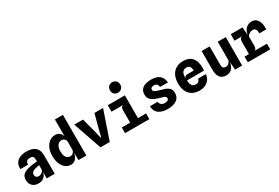

<svg xmlns="http://www.w3.org/2000/svg" viewBox="81 -2011 4638 3192"><g transform="rotate(-30 2400.0 -415.0)"><path d="M224.5 6Q149.5 6 107 -36.5Q64.5 -79 64.5 -151Q64.5 -213.5 101.8 -249.8Q139 -286 226.5 -305Q245.5 -309 267.5 -312.8Q289.5 -316.5 317.2 -319.8Q345 -323 380 -326V-354Q380 -398.5 364 -417.2Q348 -436 305.5 -436Q264.5 -436 244 -415.8Q223.5 -395.5 226 -352H79Q73.5 -415 98.8 -460.8Q124 -506.5 177.2 -531.2Q230.5 -556 309 -556Q420.5 -556 477 -505.2Q533.5 -454.5 533.5 -357V0H379L380 -127.5Q373.5 -84 352.5 -54.2Q331.5 -24.5 299 -9.2Q266.5 6 224.5 6ZM283.5 -97Q305 -97 326 -106.8Q347 -116.5 361.8 -132.5Q376.5 -148.5 380 -168V-254Q367.5 -251.5 354 -249Q340.5 -246.5 329 -244.2Q317.5 -242 310 -240Q267 -229.5 244.2 -211Q221.5 -192.5 221.5 -159.5Q221.5 -129.5 239.5 -113.2Q257.5 -97 283.5 -97Z M846 6.5Q788.5 6.5 743.2 -27.8Q698 -62 672 -124.8Q646 -187.5 646 -273Q646 -360.5 674.2 -424Q702.5 -487.5 750.8 -521.8Q799 -556 858.5 -556Q895.5 -556 922.5 -542Q949.5 -528 967 -501.5Q984.5 -475 992 -438L1009.5 -392L987 -362.5Q982 -382.5 971.2 -397Q960.5 -411.5 945 -419.8Q929.5 -428 909 -428Q862 -428 831 -388.8Q800 -349.5 800 -273.5Q800 -223 813 -189Q826 -155 850 -138Q874 -121 906.5 -121Q926 -121 943 -131Q960 -141 971.8 -157.5Q983.5 -174 987 -193L992.5 -171L987 -134Q975.5 -90 957 -58.5Q938.5 -27 911.2 -10.2Q884 6.5 846 6.5ZM988.5 0 987 -174V-780.5H1140.5V0Z M1411.5 0 1223.5 -545.5H1390.5L1467 -257.5L1494.5 -140.5H1505.5L1533 -257L1610.5 -545.5H1776.5L1589 0Z M2044 -15V-339.5Q2044 -386.5 2057.5 -401.8Q2071 -417 2098.5 -421.5L2044 -460.5V-487.5L2195 -545.5L2194 -15ZM1883.5 0V-109H2350V0ZM1866.5 -421.5V-545.5H2195L2172.5 -421.5ZM2120 -640Q2079 -640 2050.2 -667Q2021.5 -694 2021.5 -740Q2021.5 -786.5 2050.5 -813.8Q2079.5 -841 2120 -841Q2161 -841 2189.8 -814.2Q2218.5 -787.5 2218.5 -740Q2218.5 -694 2189.2 -667Q2160 -640 2120 -640Z M2701.5 8.5Q2647.5 8.5 2604.2 -3Q2561 -14.5 2530.2 -37.8Q2499.5 -61 2482.2 -96.8Q2465 -132.5 2463 -180.5H2613Q2617.5 -141.5 2644.2 -122Q2671 -102.5 2704 -102.5Q2738.5 -102.5 2761.8 -112.5Q2785 -122.5 2785 -151.5Q2785 -173 2770.8 -184Q2756.5 -195 2729.8 -202.5Q2703 -210 2665.5 -221.5Q2628 -233 2595 -246.2Q2562 -259.5 2536.5 -278.2Q2511 -297 2496.8 -324.5Q2482.5 -352 2482.5 -391.5Q2482.5 -450 2510.2 -486.2Q2538 -522.5 2586.8 -539Q2635.5 -555.5 2699 -555.5Q2758 -555.5 2805.5 -540Q2853 -524.5 2884 -485Q2915 -445.5 2923.5 -373.5L2773 -374.5Q2767.5 -406.5 2755.5 -422.2Q2743.5 -438 2727.8 -443.2Q2712 -448.5 2695.5 -448.5Q2674 -448.5 2659.2 -443Q2644.5 -437.5 2637 -427Q2629.5 -416.5 2629.5 -400.5Q2629.5 -384 2641.8 -371.8Q2654 -359.5 2680 -349.5Q2706 -339.5 2746 -328Q2779 -319 2812.8 -308.8Q2846.5 -298.5 2874.8 -282Q2903 -265.5 2920.2 -237.8Q2937.5 -210 2937.5 -165Q2937.5 -77.5 2873.8 -34.5Q2810 8.5 2701.5 8.5Z M3316.5 7.5Q3234.5 7.5 3177 -25.5Q3119.5 -58.5 3089.2 -121Q3059 -183.5 3059 -272Q3059 -364.5 3091 -428Q3123 -491.5 3181 -524Q3239 -556.5 3316.5 -556.5Q3428.5 -556.5 3485.8 -490.2Q3543 -424 3543 -303Q3543 -289.5 3542.2 -275Q3541.5 -260.5 3540.5 -244.5H3212.5Q3216 -198.5 3226.2 -169.2Q3236.5 -140 3257.2 -126.2Q3278 -112.5 3312.5 -112.5Q3343.5 -112.5 3363.5 -130Q3383.5 -147.5 3387 -178H3537Q3533 -122 3503.8 -80.2Q3474.5 -38.5 3426.5 -15.5Q3378.5 7.5 3316.5 7.5ZM3209.5 -280.5Q3213.5 -310 3229.8 -320.2Q3246 -330.5 3271.5 -330.5H3392.5Q3392 -383 3373.2 -409Q3354.5 -435 3311 -435Q3258 -435 3233.2 -398.8Q3208.5 -362.5 3209.5 -280.5Z M3821 11Q3747 11 3707.5 -38.2Q3668 -87.5 3668 -187V-546H3822V-209Q3822 -149.5 3839.2 -132.8Q3856.5 -116 3885 -116Q3917.5 -116 3941 -136Q3964.5 -156 3977.5 -184V-546H4131.5V0H3995L3981.5 -206L3987 -164.5Q3980 -107.5 3958.8 -68.2Q3937.5 -29 3903.2 -9Q3869 11 3821 11Z M4240 0V-109H4669.5V0ZM4227.5 -421.5V-546H4426.5V-421.5ZM4325 -10V-339.5Q4325 -380 4336.5 -398.8Q4348 -417.5 4378 -421.5L4325 -454V-546H4454L4463.5 -396.5Q4473.5 -448.5 4497.2 -484.2Q4521 -520 4556 -538.5Q4591 -557 4634 -557Q4707 -557 4745.8 -496.2Q4784.5 -435.5 4779.5 -320.5H4647.5Q4647 -375.5 4629.5 -400.5Q4612 -425.5 4579.5 -425.5Q4546 -425.5 4515.8 -408Q4485.5 -390.5 4470.5 -362V-180.5Q4470.5 -151 4460.8 -132.5Q4451 -114 4432.5 -109L4470.5 -82L4472 -10Z"/></g></svg>

Font: Spline Sans Mono
Style: Regular
Weight: 400
Monospace: yes
Designer: Eben Sorkin, Mirko Velimirovic
Foundry: Sorkin Type
Version: Version 1.004